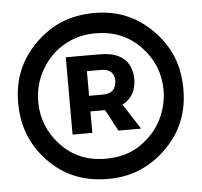

<svg xmlns="http://www.w3.org/2000/svg" viewBox="-50 -741 823 784"><g transform="rotate(-5 361.5 -349.0)"><path d="M364 -9Q287 -9 226.5 -34Q166 -59 118.2 -108.8Q70.5 -158.5 46.8 -218Q23 -277.5 23 -352Q23 -495 123 -592Q172 -640.5 231.5 -664.8Q291 -689 366 -689Q506 -689 603 -590Q652 -540 676 -480.8Q700 -421.5 700 -346Q700 -203 600.5 -106Q501 -9 364 -9ZM360 -92Q439 -92 497 -128.5Q560.5 -171 589.8 -229.8Q619 -288.5 619 -350Q619 -454 546.5 -530Q474 -606 362 -606Q309.5 -606 266.8 -589Q224 -572 191.2 -542.5Q158.5 -513 137.5 -474.5Q105 -416 105 -348Q105 -245 176.5 -168.5Q248 -92 360 -92ZM514 -202H421L374 -290H314V-202H233V-519H371Q500 -519 504 -408Q504 -336 447 -306ZM371 -354Q424 -354 426 -405Q426 -455 371 -455H314V-354Z"/></g></svg>

Font: Argentum Novus
Style: Bold
Weight: 700
Designer: Julieta Ulanovsky (font) & Cristiano Sobral (main changes)
Foundry: Julieta Ulanovsky (font) & Cristiano Sobral (main changes)
Version: Version 3.00;November 27, 2020;FontCreator 13.0.0.2655 64-bi